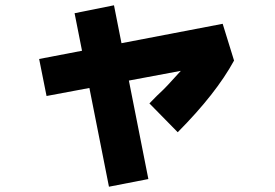

<svg xmlns="http://www.w3.org/2000/svg" viewBox="-20 -645 1040 726"><path d="M652 -145 545 -254Q563 -273 573.5 -283Q584 -293 594.5 -303Q605 -313 622 -331.5Q639 -350 670 -384L695 -383L156 -282L128 -422L822 -555L865 -416Q797 -291 652 -145ZM541 32 392 61 262 -595 411 -625Z"/></svg>

Font: Murecho Thin Black
Style: Regular
Weight: 900
Version: Version 1.010